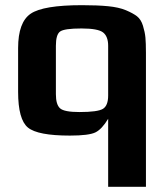

<svg xmlns="http://www.w3.org/2000/svg" viewBox="-20 -514 648 742"><path d="M544 208V-310C544 -335.3 543.3 -355 542 -369C540.7 -383 537.5 -398.2 532.5 -414.5C527.5 -430.8 519.8 -443 509.5 -451C499.2 -459 484.8 -466.8 466.5 -474.5C448.2 -482.2 425.2 -487.3 397.5 -490C369.8 -492.7 336.3 -494 297 -494C197 -494 130.8 -483 98.5 -461C66.2 -439 50 -394.7 50 -328V-159C50 -87.7 62.7 -41.7 88 -21C113.3 -0.3 167.3 10 250 10C299.3 10 332.3 5.8 349 -2.5C365.7 -10.8 382 -28.3 398 -55V208ZM398 -145C398 -119 391.3 -101.8 378 -93.5C364.7 -85.2 334.3 -81 287 -81C247.7 -81 222.7 -85.8 212 -95.5C201.3 -105.2 196 -123.3 196 -150V-337C196 -365.7 201.3 -384 212 -392C222.7 -400 250.3 -404 295 -404C337.7 -404 365.5 -398.8 378.5 -388.5C391.5 -378.2 398 -361 398 -337Z"/></svg>

Font: Play
Style: Bold
Weight: 700
Designer: Jonas Hecksher
Foundry: Jonas Hecksher, Playtypeª, e-types AS
Version: Version 1.002